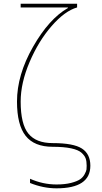

<svg xmlns="http://www.w3.org/2000/svg" viewBox="-20 -770 540 1020"><path d="M340.8 -727.5V-730.5H89.8V-750H389.6V-730.5Q324.2 -711.9 254.4 -631.8Q184.6 -551.8 137.2 -440.4Q89.8 -329.1 89.8 -230.5Q89.8 -110.4 130.9 -60.1Q171.9 -9.8 259.8 -9.8Q370.1 -9.8 415 19Q460 47.9 460 110.4Q460 230.5 280.3 230.5Q210 230.5 139.6 202.1V179.7Q208 210 280.3 210Q325.2 210 357.4 201.7Q389.6 193.4 405.3 182.6Q420.9 171.9 429.7 155.3Q438.5 138.7 439.5 130.4Q440.4 122.1 440.4 110.4Q440.4 86.9 435.1 71.8Q429.7 56.6 413.1 41.5Q396.5 26.4 357.9 18.1Q319.3 9.8 259.8 9.8Q162.1 9.8 116.2 -48.3Q70.3 -106.4 70.3 -230.5Q70.3 -372.1 155.3 -521Q240.2 -669.9 340.8 -727.5Z"/></svg>

Font: Mgen+ 1m thin
Style: Regular
Weight: 100
Designer: [Source Han Sans]
Ryoko NISHIZUKA  (kana & ideographs); Paul D. Hunt (Latin, Greek & Cyrillic); Wenlong ZHANG  (bopomofo
Version: Version 1.059.20150602